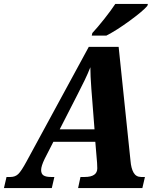

<svg xmlns="http://www.w3.org/2000/svg" viewBox="-62 -951 787 971"><path d="M671 -56 658 0H333L345 -56H366Q430 -56 430 -100L429 -127L420 -234H208L164 -148Q146 -111 146 -91Q146 -72 158 -64Q170 -56 196 -56H213L200 0H-42L-29 -56H-9Q15 -56 30.5 -71Q46 -86 72 -134L387 -714H538L598 -138Q601 -100 613.5 -78Q626 -56 652 -56ZM416 -297 403 -464 400 -502Q395 -569 395 -611Q382 -578 366.5 -546Q351 -514 330 -473L240 -297ZM405 -784Q432 -813 466 -856Q500 -899 521 -931H686L683 -921Q661 -895 594 -846Q527 -797 476 -771H402Z"/></svg>

Font: Noto Serif NarrowExtraBold
Style: Italic
Weight: 800
Width: 4
Italic angle: -12°
Designer: Monotype Design Team
Foundry: Monotype Imaging Inc.
Version: Version 1.001